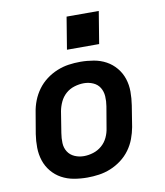

<svg xmlns="http://www.w3.org/2000/svg" viewBox="-84 -816 768 893"><g transform="rotate(-10 300.0 -369.0)"><path d="M257 8Q224 8 193 2.5Q162 -3 135.5 -17.5Q109 -32 89.5 -55.5Q70 -79 60.5 -108Q51 -137 50.5 -169Q50 -201 55 -233L72 -333Q76 -360 86.5 -387Q97 -414 114.5 -438Q132 -462 156 -480Q180 -498 207 -509Q234 -520 261.5 -524Q289 -528 317 -528Q349 -528 380.5 -522.5Q412 -517 438.5 -502.5Q465 -488 484.5 -464.5Q504 -441 513.5 -412Q523 -383 523 -351Q523 -319 518 -287L502 -187Q497 -160 487 -133Q477 -106 459.5 -82Q442 -58 418 -40Q394 -22 367 -11Q340 0 312 4Q284 8 257 8ZM258 -93Q280 -93 302.5 -100Q325 -107 343 -122.5Q361 -138 371 -159.5Q381 -181 384 -203L401 -303Q405 -327 403.5 -350Q402 -373 391 -391Q380 -409 359.5 -418Q339 -427 316 -427Q294 -427 271 -420Q248 -413 230.5 -397.5Q213 -382 203 -360.5Q193 -339 189 -317L173 -217Q169 -193 170 -170Q171 -147 182.5 -129Q194 -111 214.5 -102Q235 -93 258 -93ZM418 -594H266L291 -746H443Z"/></g></svg>

Font: Iosevka SS04 Extended Oblique
Style: Bold
Weight: 700
Width: 7
Italic angle: -9°
Monospace: yes
Designer: Belleve Invis
Foundry: Belleve Invis
Version: Version 19.0.0; ttfautohint (v1.8.4)